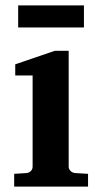

<svg xmlns="http://www.w3.org/2000/svg" viewBox="-20 -687 373 707"><path d="M304.2 0H32.2V-46.9L78.1 -49.8Q87.4 -50.8 93.8 -57.4Q100.1 -64 100.1 -73.2V-409.2H36.1V-450.2L182.1 -500H232.9V-73.2Q232.9 -64.5 239.7 -57.6Q246.6 -50.8 255.9 -49.8L304.2 -46.9ZM289.1 -585.9H46.9V-667H289.1Z"/></svg>

Font: Veleka
Style: Bold
Weight: 700
Designer: Stefan Peev, Context Ltd, 2016; SIL International, 1997-2014.
Foundry: Stefan Peev, Context Ltd, 2016
Version: Version 1.000